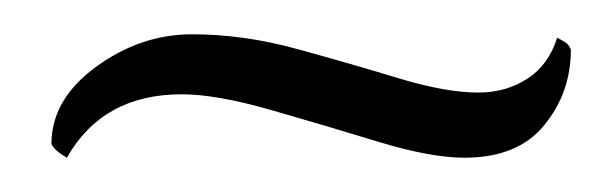

<svg xmlns="http://www.w3.org/2000/svg" viewBox="-20 -264 359 112"><path d="M251 -172Q231 -172 200 -181.5Q169 -191 137.5 -200Q106 -209 86 -209Q40 -209 19 -172Q12 -176 10 -180Q10 -206 36 -225Q62 -244 92 -244Q122 -244 153 -235.5Q184 -227 212 -218.5Q240 -210 259 -210Q275 -210 287.5 -218Q300 -226 305 -242Q307 -241 309.5 -239.5Q312 -238 313 -235Q313 -210 297.5 -191Q282 -172 251 -172Z"/></svg>

Font: The Nautigal
Style: Bold
Weight: 700
Designer: Robert E. Leuschke
Foundry: Robert E. Leuschke
Version: Version 1.100; ttfautohint (v1.8.3)